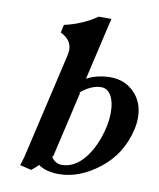

<svg xmlns="http://www.w3.org/2000/svg" viewBox="-81 -762 698 841"><g transform="rotate(10 268.0 -342.0)"><path d="M199.2 -59.1 193.8 -61Q211.9 -31.2 242.2 -30.8Q299.3 -30.8 343.3 -85.4Q387.2 -140.1 407.2 -226.1Q415 -259.3 415 -294.9Q415 -340.8 398.9 -368.4Q382.8 -396 355 -396Q310.1 -396 261.2 -354L268.1 -356.9ZM183.1 -500Q188 -520 188 -532.2Q188 -577.1 138.2 -601.1L146 -636.2Q227.1 -654.3 290 -698.2H346.2L282.2 -420.9Q329.1 -445.8 388.2 -445.8Q451.2 -445.8 493.7 -402.8Q536.1 -359.9 536.1 -291Q536.1 -266.1 529.8 -238.8Q503.9 -126 416 -57.4Q328.1 11.2 237.8 11.2Q178.7 11.2 146 -13.2Q134.8 -2 115.2 14.2L64 2Q76.2 -33.2 85 -76.2Z"/></g></svg>

Font: Linux Libertine O
Style: Semibold Italic
Weight: 600
Italic angle: -11.5°
Designer: Philipp H. Poll
Foundry: Philipp H. Poll
Version: Version 5.1.2